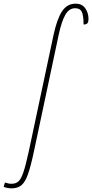

<svg xmlns="http://www.w3.org/2000/svg" viewBox="-150 -790 504 1050"><path d="M-130 232 -123 208Q-104 215 -87 215Q-63 215 -48.5 201.5Q-34 188 -21.5 150.5Q-9 113 8 35L143 -600Q162 -687 189.5 -728.5Q217 -770 264 -770Q298 -770 316 -745Q334 -720 334 -686Q334 -671 328.5 -663.5Q323 -656 307 -656Q307 -705 297.5 -725Q288 -745 261 -745Q228 -745 207.5 -709.5Q187 -674 171 -600L36 36Q18 121 2.5 164Q-13 207 -33.5 223.5Q-54 240 -87 240Q-108 240 -130 232Z"/></svg>

Font: Noto Serif CondThin
Style: Italic
Weight: 250
Width: 3
Italic angle: -12°
Designer: Monotype Design Team
Foundry: Monotype Imaging Inc.
Version: Version 1.001